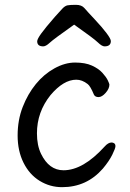

<svg xmlns="http://www.w3.org/2000/svg" viewBox="-20 -751 540 795"><path d="M237 24Q187 24 144.5 -2Q102 -28 77.5 -77Q53 -126 53 -190Q53 -254 74 -308Q95 -362 128.5 -403Q162 -444 205.5 -468Q249 -492 291 -492Q333 -492 360.5 -479.5Q388 -467 403.5 -450Q419 -433 426 -419Q433 -404 433 -401Q433 -384 417.5 -366.5Q402 -349 388 -349Q374 -349 369 -359Q354 -395 343 -403Q320 -421 296 -421Q243 -421 189 -357Q133 -287 133 -199Q133 -149 150 -114Q183 -46 243 -46Q324 -46 413 -144Q428 -161 442 -161Q448 -161 453 -157.5Q458 -154 458 -145.5Q458 -137 445 -110.5Q432 -84 406 -53Q339 24 237 24ZM413 -559Q402 -559 385 -575.5Q368 -592 287 -649Q202 -589 186 -574Q170 -559 159 -559Q134 -559 134 -580Q134 -589 150.5 -612Q167 -635 207 -681Q226 -702 237.5 -714.5Q249 -727 260 -729Q271 -731 294.5 -731Q318 -731 329.5 -717.5Q341 -704 372 -671Q403 -638 421 -614Q439 -590 439 -581Q439 -559 413 -559Z"/></svg>

Font: Moon Stars Kai HW
Style: Bold
Weight: 700
Designer: GuiWonder
Version: Version 1.101